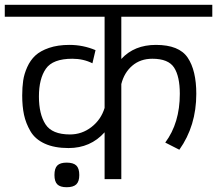

<svg xmlns="http://www.w3.org/2000/svg" viewBox="-30 -750 909 804"><path d="M-10 -680H408V-298Q393 -249 353 -218Q313 -187 263 -187Q188 -187 160.5 -229.5Q133 -272 133 -346Q133 -420 162 -462Q191 -504 273 -504Q319 -504 357 -485L370 -540Q318 -562 261 -562Q212 -562 175.5 -549.5Q139 -537 118 -517.5Q97 -498 84 -469Q71 -440 67 -412Q63 -384 63 -350Q63 -305 70.5 -269.5Q78 -234 97.5 -200.5Q117 -167 157.5 -148.5Q198 -130 257 -130Q349 -130 408 -196V0H478V-398Q490 -446 524 -475Q558 -504 608 -504Q675 -504 699 -467Q723 -430 723 -357Q723 -235 662 -153L721 -123Q792 -223 792 -357Q792 -455 756 -508.5Q720 -562 623 -562Q532 -562 478 -503V-680H859V-730H-10ZM249 34Q277 34 289.5 22Q302 10 302 -17Q302 -45 289.5 -57Q277 -69 249 -69Q222 -69 210 -57Q198 -45 198 -17Q198 10 210 22Q222 34 249 34Z"/></svg>

Font: Glegoo
Style: Regular
Weight: 400
Version: Version 2.0.1; ttfautohint (v0.9) -r 48 -G 60